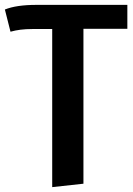

<svg xmlns="http://www.w3.org/2000/svg" viewBox="-27 -549 544 787"><path d="M495 -529V-431H315V204L187 218V-430H105Q54 -430 16 -419L-7 -510Q40 -529 122 -529Z"/></svg>

Font: FiraGO Medium
Style: Regular
Weight: 500
Designer: bBox Type
Foundry: bBox Type GmbH
Version: Version 1.001;PS 001.001;hotconv 1.0.88;makeotf.lib2.5.64775